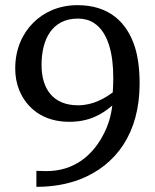

<svg xmlns="http://www.w3.org/2000/svg" viewBox="-20 -707 602 744"><path d="M141 -455C141 -555 182 -635 282 -635C306 -635 327 -629 344 -618C400 -581 419 -498 419 -404C419 -386 418 -367 417 -349C383 -324 339 -299 282 -299C188 -299 141 -360 141 -455ZM415 -297C410 -257 399 -221 383 -190C343 -110 271 -42 155 -44L121 -45V17C184 17 240 7 290 -12C430 -67 521 -191 521 -383C521 -438 515 -485 503 -524C472 -621 403 -687 280 -687C206 -687 148 -658 109 -619C69 -579 39 -520 39 -442C39 -412 44 -384 54 -359C83 -287 148 -235 248 -235C324 -235 373 -262 415 -298Z"/></svg>

Font: Veleka
Style: Regular
Weight: 400
Designer: Stefan Peev, Context Ltd, 2016; SIL International, 1997-2014.
Foundry: Stefan Peev, Context Ltd, 2016
Version: Version 1.000